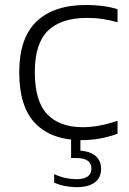

<svg xmlns="http://www.w3.org/2000/svg" viewBox="-20 -570 532 794"><path d="M317 9.5Q194 9.5 126.8 -59Q59.5 -127.5 59.5 -270.5Q59.5 -412.5 131 -481Q202.5 -549.5 337.5 -549.5Q370.5 -549.5 404 -545.2Q437.5 -541 466 -532V-478Q435.5 -486.5 405.2 -491.2Q375 -496 340.5 -496Q232.5 -496 178.2 -443Q124 -390 124 -272Q124 -151.5 175 -97.8Q226 -44 323 -44Q354 -44 388.8 -50.2Q423.5 -56.5 466 -70.5V-17Q394.5 9.5 317 9.5ZM297 204Q273 204 247.5 199Q222 194 204 185V150Q227.5 161 250.8 166Q274 171 295.5 171Q358 171 358 127Q358 83.5 295 83.5H274V-10H312.5V53Q353.5 56 375.8 75.5Q398 95 398 128.5Q398 165.5 371.5 184.8Q345 204 297 204Z"/></svg>

Font: Encode Sans Expanded Expanded Light
Style: Regular
Weight: 300
Width: 7
Designer: Multiple Designers
Foundry: Impallari Type
Version: Version 3.000; ttfautohint (v1.8.3) -l 8 -r 50 -G 200 -x 14 